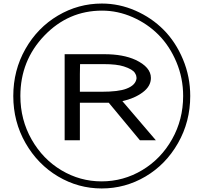

<svg xmlns="http://www.w3.org/2000/svg" viewBox="-20 -792 1151 1084"><path d="M555 -772Q653 -772 744.5 -732Q836 -692 904 -623.5Q972 -555 1013 -457Q1054 -359 1054 -250Q1054 -105 985 16Q916 137 801.5 204.5Q687 272 554 272Q422 272 307.5 204Q193 136 124 15.5Q55 -105 55 -250Q55 -395 123.5 -515.5Q192 -636 307 -704Q422 -772 555 -772ZM95 -250Q95 -116 158.5 -4.5Q222 107 327 169.5Q432 232 553 232Q677 232 783 168.5Q889 105 951.5 -6Q1014 -117 1014 -250Q1014 -351 976 -441.5Q938 -532 875.5 -595Q813 -658 729 -695Q645 -732 556 -732Q366 -732 230.5 -591Q95 -450 95 -250ZM345 0V-486H569Q675 -486 745 -454Q832 -413 832 -352Q832 -305 785.5 -270.5Q739 -236 671 -221L860 0H770L594 -212H431V0ZM431 -274H554Q649 -274 693 -291Q747 -311 751 -351Q750 -360 749 -364.5Q748 -369 742 -379.5Q736 -390 720 -399.5Q704 -409 679 -417Q639 -430 565 -430H432L431 -373Z"/></svg>

Font: CMU Sans Serif
Style: Medium
Weight: 500
Version: Version 0.7.0